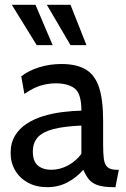

<svg xmlns="http://www.w3.org/2000/svg" viewBox="-20 -765 520 795"><path d="M175 10Q130 10 96 -8.5Q62 -27 43 -59Q24 -91 24 -132Q24 -173 42 -203Q60 -233 91 -253Q122 -273 160 -284.5Q198 -296 239 -301Q280 -306 317 -307Q317 -377 289.5 -398.5Q262 -420 210 -420Q182 -420 151 -411.5Q120 -403 81 -376L68 -449Q97 -472 141 -486Q185 -500 234 -500Q296 -500 334 -478Q372 -456 389.5 -405Q407 -354 407 -265V-165Q407 -130 410 -107Q413 -84 425 -73Q437 -62 463 -62H472L458 10H451Q408 10 384 1.5Q360 -7 347.5 -23Q335 -39 325 -62Q297 -30 259.5 -10Q222 10 175 10ZM192 -62Q228 -62 261.5 -80Q295 -98 317 -128V-245Q245 -242 201 -230.5Q157 -219 136.5 -196.5Q116 -174 116 -137Q116 -97 137 -79.5Q158 -62 192 -62ZM338 -578H272L174 -745H272ZM198 -578H132L29 -745H127Z"/></svg>

Font: Cabin VF Beta
Style: Regular
Weight: 400
Designer: Pablo Impallari
Foundry: Pablo Impallari. http://www.impallari.com Igino Marini. http://www.ikern.com
Version: Version 2.200